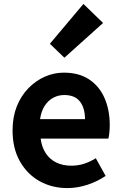

<svg xmlns="http://www.w3.org/2000/svg" viewBox="-20 -944 621 978"><path d="M323 14Q245 14 182 -21Q119 -56 81.5 -122Q44 -188 44 -280Q44 -348 65.5 -402Q87 -456 124.5 -494.5Q162 -533 208.5 -553.5Q255 -574 305 -574Q382 -574 434 -539.5Q486 -505 512.5 -444.5Q539 -384 539 -306Q539 -286 537 -267.5Q535 -249 532 -238H187Q193 -193 214 -162Q235 -131 268 -115.5Q301 -100 343 -100Q377 -100 407 -109.5Q437 -119 468 -138L518 -48Q477 -20 426 -3Q375 14 323 14ZM184 -337H413Q413 -393 387.5 -426.5Q362 -460 307 -460Q278 -460 252 -446.5Q226 -433 208 -405.5Q190 -378 184 -337ZM308 -650 234 -721 405 -924 505 -827Z"/></svg>

Font: Noto Sans KR Thin
Style: Bold
Weight: 700
Version: Version 2.004-H2;hotconv 1.0.118;makeotfexe 2.5.65603